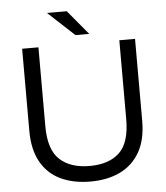

<svg xmlns="http://www.w3.org/2000/svg" viewBox="-59 -924 852 986"><g transform="rotate(-5 367.5 -431.0)"><path d="M368 10Q280 10 214.5 -21Q149 -52 113 -116Q77 -180 77 -277V-700H161V-293Q161 -172 216.5 -121Q272 -70 370 -70Q470 -70 524 -121Q578 -172 578 -293V-700H659V-277Q659 -180 622.5 -116.5Q586 -53 521 -21.5Q456 10 368 10ZM427 -746H356L220 -872H322Z"/></g></svg>

Font: REM Medium Light
Style: Regular
Weight: 300
Version: Version 1.005;gftools[0.9.28]